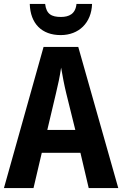

<svg xmlns="http://www.w3.org/2000/svg" viewBox="-20 -954 620 974"><path d="M447 -934H368C363 -883 330 -868 289 -868C242 -868 215 -882 209 -934H131C134 -834 192 -776 288 -776C380 -776 444 -838 447 -934ZM430 0H580L377 -716H201L0 0H150L192 -179H388ZM362 -295H220L264 -481C274 -522 284 -568 290 -611C297 -569 306 -522 316 -481Z"/></svg>

Font: Noto Sans Display SemiCondensed
Style: Bold
Weight: 700
Width: 4
Designer: Monotype Design Team
Foundry: Monotype Imaging Inc.
Version: Version 1.900